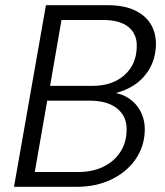

<svg xmlns="http://www.w3.org/2000/svg" viewBox="-20 -720 636 740"><path d="M34 0 157 -700H393Q460 -700 502 -679Q544 -658 563 -623.5Q582 -589 581 -546Q579 -491 553 -449.5Q527 -408 483.5 -384Q440 -360 386 -354L400 -364Q441 -363 472.5 -343.5Q504 -324 521.5 -291Q539 -258 538 -216Q536 -153 501 -104Q466 -55 407.5 -27.5Q349 0 276 0ZM114 -57H281Q336 -57 377.5 -77Q419 -97 443 -133Q467 -169 468 -217Q470 -270 432.5 -301Q395 -332 326 -332H162ZM173 -389H336Q412 -389 458.5 -429.5Q505 -470 507 -537Q509 -569 495 -593Q481 -617 452 -630Q423 -643 377 -643H217Z"/></svg>

Font: DM Sans 16pt Light
Style: Italic
Weight: 300
Italic angle: -10°
Version: Version 4.004;gftools[0.9.30]